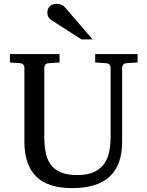

<svg xmlns="http://www.w3.org/2000/svg" viewBox="-20 -948 752 984"><path d="M627 -624Q616.2 -623 611.1 -616.2Q606 -609.4 606 -602.1V-222.2Q606 -160.6 589.4 -115.7Q572.8 -70.8 540.3 -41.5Q507.8 -12.2 459.7 2Q411.6 16.1 349.1 16.1Q225.1 16.1 165 -43.9Q105 -104 105 -222.2V-602.1Q105 -609.4 99.9 -616.2Q94.7 -623 84 -624L30.8 -627.9V-670.9H285.2V-627.9L228 -624Q217.3 -623 212.2 -616.2Q207 -609.4 207 -602.1V-248Q207 -204.1 213.9 -167.7Q220.7 -131.3 239.3 -105.5Q257.8 -79.6 290.8 -65.2Q323.7 -50.8 376 -50.8Q427.7 -50.8 460.9 -65.9Q494.1 -81.1 513.2 -107.7Q532.2 -134.3 539.6 -170.4Q546.9 -206.5 546.9 -248V-602.1Q546.9 -609.4 541.3 -616.2Q535.6 -623 524.9 -624L467.8 -627.9V-670.9H685.1V-627.9ZM397.5 -746.1 245.6 -843.3Q234.9 -850.1 228.8 -859.9Q222.7 -869.6 222.7 -883.3Q222.7 -891.1 225.1 -899.2Q227.5 -907.2 232.9 -913.6Q238.3 -919.9 247.1 -924.1Q255.9 -928.2 268.6 -928.2Q279.3 -928.2 286.6 -926.5Q293.9 -924.8 299.8 -921.4Q305.7 -918 310.5 -912.8Q315.4 -907.7 320.8 -901.4L454.6 -746.1Z"/></svg>

Font: Charis SIL Eur
Style: Regular
Weight: 400
Foundry: SIL International
Version: Version 5.000